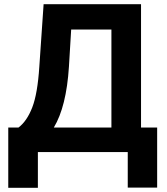

<svg xmlns="http://www.w3.org/2000/svg" viewBox="-20 -727 799 918"><path d="M19.5 -117.2H68.4Q108.9 -147.9 134.3 -213.6Q159.7 -279.3 168 -408.2L188.5 -707H654.3V-117.2H731.4V169.9H590.8V0H161.1V170.9H19.5ZM512.7 -117.2V-585.9H320.3L309.6 -408.2Q297.4 -216.8 237.3 -117.2Z"/></svg>

Font: Pretendard Std
Style: Bold
Weight: 700
Designer: Base glyphs from Inter by Rasmus Andersson; Hangeul glyphs from Noto Sans CJK(Source Han Sans) by Jang Soo-young and Kan
Foundry: Kil Hyung-jin
Version: Version 1.309